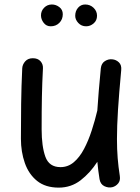

<svg xmlns="http://www.w3.org/2000/svg" viewBox="-20 -795 629 860"><path d="M522.9 -480.5Q513.2 -376 508.5 -302.7Q503.9 -229.5 503.9 -172.9Q503.9 -126 507.1 -86.7Q510.3 -47.4 516.6 -7.3Q520 13.7 509.3 26.6Q498.5 39.6 482.9 43.5Q464.8 47.4 447.3 38.8Q429.7 30.3 425.8 7.3Q419.4 -32.7 416 -70.3Q383.8 -20.5 341.1 12.5Q298.3 45.4 243.2 45.4Q183.6 45.4 146.2 15.4Q108.9 -14.6 91.3 -64.7Q73.7 -114.7 73.7 -173.8Q73.7 -251 74.7 -329.3Q75.7 -407.7 79.6 -489.3Q80.6 -506.3 93 -520.3Q105.5 -534.2 127 -534.2Q149.4 -534.2 161.4 -520.8Q173.3 -507.3 172.4 -489.3Q168.9 -423.3 167.7 -361.6Q166.5 -299.8 166.5 -215.8Q166.5 -139.2 183.3 -92.8Q200.2 -46.4 251 -46.4Q284.7 -46.4 310.8 -68.6Q336.9 -90.8 356.4 -127.9Q376 -165 390.6 -210Q405.3 -254.9 416 -300.3V-301.3Q418.5 -341.3 422.4 -387.9Q426.3 -434.6 431.6 -489.3Q434.1 -511.2 449.7 -521.2Q465.3 -531.2 482.9 -529.3Q500 -527.8 512.7 -515.6Q525.4 -503.4 522.9 -480.5ZM414.6 -724.6Q414.6 -703.1 399.4 -690.2Q384.3 -677.2 365.7 -677.2Q344.7 -677.2 330.8 -692.1Q316.9 -707 316.9 -724.1Q316.9 -745.6 329.6 -760.3Q342.3 -774.9 361.3 -774.9Q383.8 -774.9 399.2 -760Q414.6 -745.1 414.6 -724.6ZM261.2 -731.4Q261.2 -708 245.8 -692.6Q230.5 -677.2 207 -677.2Q187.5 -677.2 175.5 -692.9Q163.6 -708.5 163.6 -726.1Q163.6 -746.1 177.7 -760.5Q191.9 -774.9 212.4 -774.9Q230.5 -774.9 245.8 -763.2Q261.2 -751.5 261.2 -731.4Z"/></svg>

Font: Mikhak-DS2-FD Medium
Style: Regular
Weight: 500
Designer: Amin Abedi
Version: Version 3.4